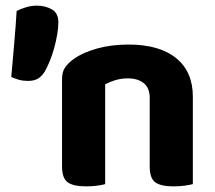

<svg xmlns="http://www.w3.org/2000/svg" viewBox="-20 -654 761 681"><path d="M511 -307Q511 -342 490 -359Q469 -376 434 -376Q410 -376 390 -370Q370 -364 353 -355V-1Q343 2 325 4.5Q307 7 285 7Q240 7 220 -7.5Q200 -22 200 -64V-373Q200 -399 211 -415Q222 -431 242 -445Q274 -468 324.5 -482Q375 -496 436 -496Q545 -496 604.5 -448Q664 -400 664 -311V-1Q653 2 635 4.5Q617 7 595 7Q550 7 530.5 -7.5Q511 -22 511 -64ZM138 -399Q127 -382 113.5 -374.5Q100 -367 79 -367Q62 -367 47.5 -371Q33 -375 20 -381Q25 -438 30.5 -501Q36 -564 39 -615Q52 -622 71.5 -628Q91 -634 111 -634Q140 -634 163.5 -621Q187 -608 187 -575Q187 -556 183 -532Q179 -508 172 -483Q165 -458 156 -436Q147 -414 138 -399Z"/></svg>

Font: Baloo Paaji 2
Style: Bold
Weight: 700
Designer: Shuchita Grover, Noopur Datye and Ek Type
Foundry: Ek Type
Version: Version 1.640;hotconv 1.0.111;makeotfexe 2.5.65597; ttfautoh